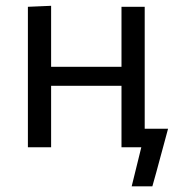

<svg xmlns="http://www.w3.org/2000/svg" viewBox="-20 -520 626 678"><path d="M78.5 0V-496L160.5 -499.5V-284H409V-496H491V-65.5H573.5Q566.5 -39.5 559.5 -13.5Q552.5 12.5 545.5 38Q538.5 63 532 88Q525 113 518 138H445L479 0H409V-217H160.5V0Z"/></svg>

Font: Heraclito
Style: Regular
Weight: 400
Designer: Kostas Bartsokas (font) & Cristiano Sobral (main changes)
Foundry: Kostas Bartsokas (font) & Cristiano Sobral (main changes)
Version: Version 1.00;July 8, 2020;FontCreator 13.0.0.2655 64-bit